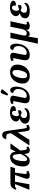

<svg xmlns="http://www.w3.org/2000/svg" viewBox="2149 -3000 1091 5429"><g transform="rotate(-90 2694.5 -285.5)"><path d="M43 0 203 -407H154Q132 -407 120 -400.5Q108 -394 82 -372L42 -386Q78 -472 121 -504Q164 -536 223 -536H692L653 -407H528L493 -151Q487 -108 493.5 -89.5Q500 -71 520 -71Q526 -71 536 -74Q546 -77 562 -86L575 -25Q541 -9 509.5 0.5Q478 10 449 10Q318 10 368 -136L462 -407H270L199 0Z M858 10Q807 10 768 -17Q729 -44 712 -102.5Q695 -161 708 -257Q722 -355 760 -419Q798 -483 852 -514.5Q906 -546 968 -546Q1025 -546 1068 -512Q1111 -478 1122 -389H1126L1196 -536H1356L1151 -254Q1162 -154 1171.5 -112.5Q1181 -71 1210 -71Q1225 -71 1252 -86L1268 -25Q1246 -14 1219.5 -2Q1193 10 1162 10Q1127 10 1105 -3.5Q1083 -17 1072 -51Q1061 -85 1057 -145H1053Q1016 -77 971 -33.5Q926 10 858 10ZM907 -63Q928 -63 948.5 -81Q969 -99 988.5 -128Q1008 -157 1025.5 -189Q1043 -221 1057 -248Q1051 -363 1034.5 -417Q1018 -471 979 -471Q944 -471 911 -425Q878 -379 861 -264Q852 -199 852.5 -159Q853 -119 861 -98.5Q869 -78 881 -70.5Q893 -63 907 -63Z M1296 0 1642 -518 1640 -537Q1634 -581 1627 -605Q1620 -629 1604 -639.5Q1588 -650 1556.5 -652Q1525 -654 1470 -654Q1475 -677 1487.5 -703.5Q1500 -730 1525 -749.5Q1550 -769 1592 -769Q1639 -769 1663 -743.5Q1687 -718 1699 -669Q1711 -620 1720 -551L1773 -162Q1781 -109 1791 -90Q1801 -71 1817 -71Q1828 -71 1839.5 -74.5Q1851 -78 1866 -86L1880 -25Q1819 10 1780 10Q1748 10 1731.5 -3.5Q1715 -17 1706.5 -51.5Q1698 -86 1690 -150L1667 -325H1662L1456 0Z M2122 10Q2004 10 1954 -32Q1904 -74 1915 -141Q1922 -181 1942.5 -206.5Q1963 -232 1992 -247.5Q2021 -263 2051 -273L2052 -278Q2009 -292 1988.5 -324Q1968 -356 1975 -396Q1987 -465 2054.5 -506.5Q2122 -548 2225 -548Q2296 -548 2338 -532Q2380 -516 2397.5 -492Q2415 -468 2410 -443Q2405 -412 2373 -396Q2341 -380 2272 -380Q2280 -430 2267 -460.5Q2254 -491 2212 -491Q2173 -491 2153 -460Q2133 -429 2128 -394Q2121 -357 2130.5 -329Q2140 -301 2159 -290Q2191 -304 2224.5 -312Q2258 -320 2281 -320Q2288 -315 2291.5 -304Q2295 -293 2293 -276Q2289 -254 2269.5 -237Q2250 -220 2225 -220Q2209 -220 2182.5 -228Q2156 -236 2139 -248Q2114 -235 2096.5 -217.5Q2079 -200 2074 -168Q2064 -115 2091.5 -90Q2119 -65 2178 -65Q2225 -65 2267 -87Q2309 -109 2334 -146Q2355 -131 2349 -100Q2345 -73 2319 -48Q2293 -23 2244.5 -6.5Q2196 10 2122 10Z M2641 10Q2589 10 2550.5 -7Q2512 -24 2497 -67.5Q2482 -111 2498 -190L2545 -415Q2551 -443 2544 -452.5Q2537 -462 2527 -462Q2507 -462 2482 -447L2469 -508Q2493 -520 2526 -531.5Q2559 -543 2598 -543Q2626 -543 2653 -533.5Q2680 -524 2694.5 -498Q2709 -472 2698 -421L2652 -200Q2642 -153 2641.5 -125.5Q2641 -98 2655.5 -86.5Q2670 -75 2706 -75Q2741 -75 2779.5 -96Q2818 -117 2849 -162.5Q2880 -208 2890 -281Q2899 -345 2881.5 -382.5Q2864 -420 2834 -438.5Q2804 -457 2777 -461Q2783 -505 2804.5 -524.5Q2826 -544 2857 -544Q2894 -544 2919.5 -515Q2945 -486 2955.5 -432.5Q2966 -379 2955 -306Q2943 -217 2900.5 -145.5Q2858 -74 2791.5 -32Q2725 10 2641 10ZM2754 -603 2706 -619 2763 -774Q2779 -815 2813.5 -811Q2848 -807 2885 -774L2884 -762Z M3258 10Q3164 10 3105 -42Q3046 -94 3046 -200Q3046 -256 3066 -316.5Q3086 -377 3126 -429Q3166 -481 3228 -513.5Q3290 -546 3374 -546Q3432 -546 3479 -524.5Q3526 -503 3554.5 -457Q3583 -411 3583 -336Q3583 -282 3564 -222Q3545 -162 3505.5 -109Q3466 -56 3404.5 -23Q3343 10 3258 10ZM3276 -62Q3308 -62 3333 -83Q3358 -104 3376.5 -139Q3395 -174 3407 -215Q3419 -256 3425 -296Q3431 -336 3431 -368Q3431 -427 3410.5 -453Q3390 -479 3355 -479Q3317 -479 3287.5 -448Q3258 -417 3238.5 -369.5Q3219 -322 3209 -270Q3199 -218 3199 -176Q3199 -115 3219.5 -88.5Q3240 -62 3276 -62Z M3856 10Q3804 10 3765.5 -7Q3727 -24 3712 -67.5Q3697 -111 3713 -190L3760 -415Q3766 -443 3759 -452.5Q3752 -462 3742 -462Q3722 -462 3697 -447L3684 -508Q3708 -520 3741 -531.5Q3774 -543 3813 -543Q3841 -543 3868 -533.5Q3895 -524 3909.5 -498Q3924 -472 3913 -421L3867 -200Q3857 -153 3856.5 -125.5Q3856 -98 3870.5 -86.5Q3885 -75 3921 -75Q3956 -75 3994.5 -96Q4033 -117 4064 -162.5Q4095 -208 4105 -281Q4114 -345 4096.5 -382.5Q4079 -420 4049 -438.5Q4019 -457 3992 -461Q3998 -505 4019.5 -524.5Q4041 -544 4072 -544Q4109 -544 4134.5 -515Q4160 -486 4170.5 -432.5Q4181 -379 4170 -306Q4158 -217 4115.5 -145.5Q4073 -74 4006.5 -32Q3940 10 3856 10Z M4173 240 4243 -75 4332 -536H4488L4408 -180Q4396 -126 4411 -100.5Q4426 -75 4470 -75Q4519 -75 4549.5 -117.5Q4580 -160 4593 -230L4653 -536H4809L4717 -118Q4711 -90 4720 -80.5Q4729 -71 4742 -71Q4760 -71 4785 -86L4798 -25Q4772 -12 4739 -1Q4706 10 4674 10Q4644 10 4618.5 2.5Q4593 -5 4579 -26Q4565 -47 4568 -87H4563Q4544 -43 4516.5 -16.5Q4489 10 4444 10Q4419 10 4401.5 -0.5Q4384 -11 4377 -36H4375L4329 240Z M5100 10Q4982 10 4932 -32Q4882 -74 4893 -141Q4900 -181 4920.5 -206.5Q4941 -232 4970 -247.5Q4999 -263 5029 -273L5030 -278Q4987 -292 4966.5 -324Q4946 -356 4953 -396Q4965 -465 5032.5 -506.5Q5100 -548 5203 -548Q5274 -548 5316 -532Q5358 -516 5375.5 -492Q5393 -468 5388 -443Q5383 -412 5351 -396Q5319 -380 5250 -380Q5258 -430 5245 -460.5Q5232 -491 5190 -491Q5151 -491 5131 -460Q5111 -429 5106 -394Q5099 -357 5108.5 -329Q5118 -301 5137 -290Q5169 -304 5202.5 -312Q5236 -320 5259 -320Q5266 -315 5269.5 -304Q5273 -293 5271 -276Q5267 -254 5247.5 -237Q5228 -220 5203 -220Q5187 -220 5160.5 -228Q5134 -236 5117 -248Q5092 -235 5074.5 -217.5Q5057 -200 5052 -168Q5042 -115 5069.5 -90Q5097 -65 5156 -65Q5203 -65 5245 -87Q5287 -109 5312 -146Q5333 -131 5327 -100Q5323 -73 5297 -48Q5271 -23 5222.5 -6.5Q5174 10 5100 10Z"/></g></svg>

Font: Noto Serif
Style: Bold Italic
Weight: 700
Italic angle: -12°
Designer: Monotype Design Team
Foundry: Monotype Imaging Inc.
Version: Version 2.013